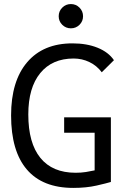

<svg xmlns="http://www.w3.org/2000/svg" viewBox="-20 -917 626 947"><path d="M341.3 9.8Q189.9 9.8 112.3 -81.1Q34.7 -171.9 34.7 -347.7Q34.7 -517.1 114 -610.1Q193.4 -703.1 337.4 -703.1Q408.2 -703.1 461.7 -681.4Q515.1 -659.7 542 -620.1L481.9 -560.5Q457.5 -593.3 421.1 -610.8Q384.8 -628.4 343.3 -628.4Q237.3 -628.4 178.5 -556.4Q119.6 -484.4 119.6 -352.5Q119.6 -211.4 179.2 -138.2Q238.8 -64.9 353 -64.9Q380.4 -64.9 403.8 -68.6Q427.2 -72.3 446.8 -76.7V-262.2H296.4V-338.4H526.9V-19.5Q506.3 -13.2 456.1 -1.7Q405.8 9.8 341.3 9.8ZM329.6 -777.3Q304.7 -777.3 287.1 -794.7Q269.5 -812 269.5 -836.9Q269.5 -861.8 287.1 -879.4Q304.7 -897 329.6 -897Q354.5 -897 372.1 -879.4Q389.6 -861.8 389.6 -836.9Q389.6 -812 372.1 -794.7Q354.5 -777.3 329.6 -777.3Z"/></svg>

Font: Cascadia Mono SemiLight
Style: Regular
Weight: 350
Monospace: yes
Designer: Aaron Bell
Foundry: Saja Typeworks
Version: Version 2404.023; ttfautohint (v1.8.4)